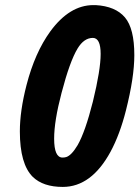

<svg xmlns="http://www.w3.org/2000/svg" viewBox="-20 -735 552 760"><path d="M223.6 -367.2Q194.3 -255.9 194.3 -186Q194.3 -111.3 227.5 -111.3Q234.9 -111.3 242.2 -113.3Q263.2 -120.1 287.1 -160.2Q317.4 -212.9 347.7 -333Q378.4 -458.5 378.4 -521.5Q378.4 -584.5 347.7 -585Q312.5 -585 287.1 -543Q256.3 -492.2 223.6 -367.2ZM85 -398.4Q118.2 -526.9 179.2 -610.8Q255.4 -714.8 349.6 -714.8Q349.6 -714.8 358.4 -714.8Q437 -710.4 474.6 -666Q511.7 -622.1 511.7 -516.6Q511.7 -429.2 478.5 -297.9Q454.6 -203.1 417.5 -134.3Q341.8 4.9 228.5 4.9Q150.9 4.9 109.9 -34.7Q58.6 -85.4 58.6 -214.8Q58.6 -295.9 85 -398.4Z"/></svg>

Font: Allan
Style: Bold
Weight: 500
Italic angle: -14.3°
Version: Version 1.002